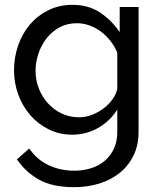

<svg xmlns="http://www.w3.org/2000/svg" viewBox="-20 -551 664 794"><path d="M279 6Q226 6 181.5 -16Q137 -38 105 -75Q73 -112 55.5 -160Q38 -208 38 -260Q38 -315 55.5 -364.5Q73 -414 105 -451Q137 -488 181.5 -509.5Q226 -531 280 -531Q346 -531 394 -499Q442 -467 475 -418V-522H553V-6Q553 50 532 92.5Q511 135 475 164Q439 193 390.5 208Q342 223 287 223Q198 223 142.5 192.5Q87 162 50 108L101 63Q132 109 181 132Q230 155 287 155Q323 155 355.5 145Q388 135 412 115Q436 95 450.5 65Q465 35 465 -6V-98Q450 -74 429.5 -54.5Q409 -35 385 -21.5Q361 -8 334 -1Q307 6 279 6ZM306 -66Q334 -66 360 -76Q386 -86 408 -102.5Q430 -119 445 -140Q460 -161 465 -183V-333Q454 -360 436.5 -382Q419 -404 397 -420.5Q375 -437 349.5 -446Q324 -455 298 -455Q258 -455 226.5 -438Q195 -421 173 -393Q151 -365 139 -329.5Q127 -294 127 -258Q127 -219 141 -184Q155 -149 179 -123Q203 -97 235.5 -81.5Q268 -66 306 -66Z"/></svg>

Font: PTCRaleway Medium
Style: Regular
Weight: 500
Designer: Matt McInerney, Pablo Impallari, Rodrigo Fuenzalida
Foundry: Matt McInerney, Pablo Impallari, Rodrigo Fuenzalida
Version: Version 3.000g; ttfautohint (v1.5) -l 8 -r 28 -G 28 -x 14 -D